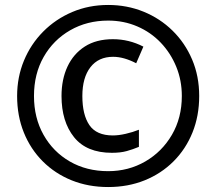

<svg xmlns="http://www.w3.org/2000/svg" viewBox="-20 -744 872 774"><path d="M416 10Q336 10 269 -17Q202 -44 152.5 -93.5Q103 -143 76 -210Q49 -277 49 -357Q49 -433 76.5 -499.5Q104 -566 154 -616.5Q204 -667 271 -695.5Q338 -724 416 -724Q492 -724 558.5 -697Q625 -670 675.5 -620.5Q726 -571 754.5 -504Q783 -437 783 -357Q783 -277 756 -210Q729 -143 679.5 -93.5Q630 -44 563 -17Q496 10 416 10ZM416 -54Q498 -54 565.5 -93Q633 -132 673 -200.5Q713 -269 713 -357Q713 -420 690.5 -475Q668 -530 628 -572Q588 -614 533.5 -637.5Q479 -661 416 -661Q331 -661 263 -622Q195 -583 156 -514.5Q117 -446 117 -357Q117 -269 155.5 -200.5Q194 -132 261.5 -93Q329 -54 416 -54ZM431 -128Q329 -128 278.5 -191Q228 -254 228 -357Q228 -424 252 -475.5Q276 -527 322 -556.5Q368 -586 435 -586Q500 -586 558 -556L529 -489Q479 -515 436 -515Q377 -515 344.5 -473Q312 -431 312 -357Q312 -281 340.5 -239.5Q369 -198 435 -198Q458 -198 486.5 -204.5Q515 -211 540 -221V-152Q516 -142 491 -135Q466 -128 431 -128Z"/></svg>

Font: Noto Sans Duployan
Style: Bold
Weight: 700
Designer: David Corbett
Foundry: David Corbett
Version: Version 3.001